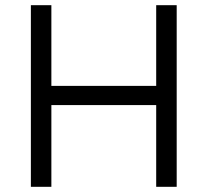

<svg xmlns="http://www.w3.org/2000/svg" viewBox="-20 -720 800 740"><path d="M178 -700H99V0H178V-315H582V0H661V-700H582V-389H178Z"/></svg>

Font: Mission
Style: Regular
Weight: 400
Version: Version 1.000;FEAKit 1.0